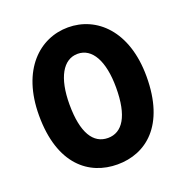

<svg xmlns="http://www.w3.org/2000/svg" viewBox="-148 -975 1088 1126"><g transform="rotate(-20 396.0 -412.5)"><path d="M250.5 -412C250.5 -578 305.5 -675 396.5 -675C486.5 -675 541.5 -579 541.5 -412C541.5 -234 486.5 -150 396.5 -150C305.5 -150 250.5 -234 250.5 -412ZM60.5 -412C60.5 -106 219.5 15 396.5 15C573.5 15 731.5 -106 731.5 -412C731.5 -698 573.5 -840 396.5 -840C219.5 -840 60.5 -698 60.5 -412Z"/></g></svg>

Font: Sztylet
Style: Bd
Weight: 700
Foundry: Cannot Into Space Fonts, PlusOne Fonts
Version: Version 0.12